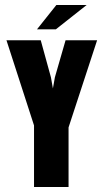

<svg xmlns="http://www.w3.org/2000/svg" viewBox="-20 -753 417 773"><path d="M117 0V-248L6 -591H144L185 -442L193 -397L201 -442L244 -591H371L256 -240V0ZM129 -635 207 -733H329L205 -635Z"/></svg>

Font: Alumni Sans Thin ExtraBold
Style: Regular
Weight: 800
Version: Version 1.018